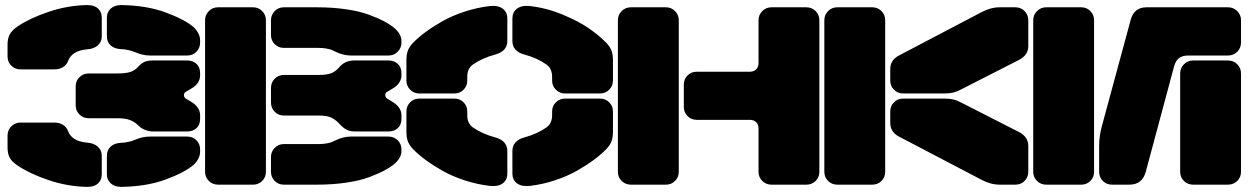

<svg xmlns="http://www.w3.org/2000/svg" viewBox="-20 -729 4929 758"><path d="M381.8 -659.2V-585.9Q381.8 -564 366.5 -550Q351.1 -536.1 323.2 -534.2Q264.2 -528.8 249 -488.8Q243.7 -473.6 229.5 -464.4Q215.3 -455.1 194.8 -455.1H61Q39.6 -455.1 24.7 -469.7Q9.8 -484.4 9.8 -505.9V-551.8Q9.8 -578.6 19.3 -594.7Q28.8 -610.8 49.8 -625Q97.7 -657.2 172.1 -682.4Q246.6 -707.5 323.2 -709Q351.6 -709.5 366.7 -695.6Q381.8 -681.6 381.8 -659.2ZM456.1 -535.2Q431.2 -536.6 416.5 -550Q401.9 -563.5 401.9 -585.9V-659.2Q401.9 -681.2 417.2 -695.1Q432.6 -709 459 -709Q559.6 -707.5 634.5 -679.7Q709.5 -651.9 744.1 -622.1Q770 -597.7 770 -568.8V-561Q770 -539.6 755.4 -524.7Q740.7 -509.8 719.2 -509.8H573.2Q543.5 -509.8 516.1 -522Q486.8 -534.2 456.1 -535.2ZM278.8 -313V-388.2Q278.8 -409.7 293.7 -424.3Q308.6 -439 330.1 -439H441.9Q477.5 -439 495.1 -445.1Q512.7 -451.2 524.9 -464.8Q537.1 -478.5 549.8 -484.4Q562.5 -490.2 583 -490.2H719.2Q741.7 -490.2 755.9 -476.8Q770 -463.4 770 -439.9V-432.1Q770 -404.3 744.1 -384.8L714.8 -367.2Q706.1 -362.8 706.1 -353.5Q706.1 -344.2 714.8 -338.9Q733.4 -328.6 744.1 -320.8Q770 -301.3 770 -273.9V-259.8Q770 -236.3 755.9 -223.1Q741.7 -210 719.2 -210H585.9Q549.8 -210 525.9 -233.9Q512.2 -247.6 493.7 -254.9Q475.1 -262.2 441.9 -262.2H330.1Q308.6 -262.2 293.7 -276.9Q278.8 -291.5 278.8 -313ZM381.8 -113.8V-41Q381.8 -18.6 366.7 -4.6Q351.6 9.3 323.2 8.8Q246.6 7.3 172.1 -17.8Q97.7 -43 49.8 -75.2Q28.3 -89.4 19 -105.2Q9.8 -121.1 9.8 -147.9V-193.8Q9.8 -215.3 24.7 -230.2Q39.6 -245.1 61 -245.1H194.8Q215.3 -245.1 229.5 -235.6Q243.7 -226.1 249 -210.9Q263.7 -171.4 323.2 -166Q350.6 -164.1 366.2 -149.9Q381.8 -135.7 381.8 -113.8ZM456.1 -165Q486.8 -166 516.1 -178.2Q542.5 -189.9 573.2 -189.9H719.2Q740.7 -189.9 755.4 -175.3Q770 -160.6 770 -139.2V-130.9Q770 -102.5 744.1 -78.1Q709.5 -48.3 634.5 -20.5Q559.6 7.3 459 8.8Q432.6 8.8 417.2 -5.1Q401.9 -19 401.9 -41V-113.8Q401.9 -136.2 416.5 -149.9Q431.2 -163.6 456.1 -165Z M979 0H840.8Q819.3 0 804.4 -14.6Q789.6 -29.3 789.6 -50.8V-648.9Q789.6 -670.4 804.4 -685.3Q819.3 -700.2 840.8 -700.2H979Q1000.5 -700.2 1015.1 -685.3Q1029.8 -670.4 1029.8 -648.9V-50.8Q1029.8 -29.3 1015.1 -14.6Q1000.5 0 979 0ZM1236.8 -540H1100.6Q1079.1 -540 1064.5 -554.7Q1049.8 -569.3 1049.8 -590.8V-648.9Q1049.8 -670.4 1064.5 -685.3Q1079.1 -700.2 1100.6 -700.2H1231.9Q1294.4 -700.2 1348.1 -692.1Q1401.9 -684.1 1438 -670.4Q1474.1 -656.7 1495.8 -645.3Q1517.6 -633.8 1533.7 -621.1Q1564.9 -595.7 1564.9 -566.9V-561Q1564.9 -539.6 1550 -524.7Q1535.2 -509.8 1513.7 -509.8H1365.7Q1335.9 -509.8 1306.6 -523.9Q1294.4 -529.8 1289.3 -532Q1284.2 -534.2 1269.5 -537.1Q1254.9 -540 1236.8 -540ZM1049.8 -324.2V-381.8Q1049.8 -403.3 1064.5 -418.2Q1079.1 -433.1 1100.6 -433.1H1236.8Q1271.5 -433.1 1288.8 -440.4Q1306.2 -447.8 1318.8 -462.9Q1341.3 -490.2 1377.9 -490.2H1513.7Q1536.1 -490.2 1550.5 -476.8Q1564.9 -463.4 1564.9 -439.9V-432.1Q1564.9 -404.8 1538.6 -384.8L1509.8 -367.2Q1501 -362.8 1501 -353.5Q1501 -344.2 1509.8 -338.9Q1525.9 -329.6 1538.6 -320.8Q1564.9 -300.8 1564.9 -273.9V-259.8Q1564.9 -236.3 1550.5 -223.1Q1536.1 -210 1513.7 -210H1380.9Q1360.8 -210 1347.2 -217.5Q1333.5 -225.1 1319.8 -240.2Q1304.7 -256.8 1287.6 -264.9Q1270.5 -272.9 1236.8 -272.9H1100.6Q1079.1 -272.9 1064.5 -287.8Q1049.8 -302.7 1049.8 -324.2ZM1100.6 -160.2H1236.8Q1254.9 -160.2 1269.3 -162.8Q1283.7 -165.5 1289.6 -168Q1295.4 -170.4 1306.6 -175.8Q1335.9 -189.9 1365.7 -189.9H1513.7Q1535.2 -189.9 1550 -175.3Q1564.9 -160.6 1564.9 -139.2V-132.8Q1564.9 -104.5 1533.7 -79.1Q1517.6 -66.4 1495.8 -54.9Q1474.1 -43.5 1438 -29.8Q1401.9 -16.1 1348.1 -8.1Q1294.4 0 1231.9 0H1100.6Q1079.1 0 1064.5 -14.6Q1049.8 -29.3 1049.8 -50.8V-108.9Q1049.8 -130.4 1064.5 -145.3Q1079.1 -160.2 1100.6 -160.2Z M1824.7 -425.8V-411.1Q1824.7 -389.6 1810.1 -374.8Q1795.4 -359.9 1773.9 -359.9H1635.7Q1614.3 -359.9 1599.4 -374.8Q1584.5 -389.6 1584.5 -411.1V-491.2Q1584.5 -514.6 1590.6 -530Q1596.7 -545.4 1610.8 -560.1Q1631.3 -581.1 1659.9 -602.3Q1688.5 -623.5 1726.8 -645.3Q1765.1 -667 1814.2 -683.1Q1863.3 -699.2 1913.6 -705.1Q1946.3 -708.5 1964.6 -694.8Q1982.9 -681.2 1982.9 -655.8V-566.9Q1982.9 -526.4 1933.6 -513.2Q1884.3 -500 1846.7 -474.1Q1824.7 -458 1824.7 -425.8ZM2159.7 -411.1V-425.8Q2159.7 -458 2137.7 -474.1Q2099.6 -500.5 2051.8 -513.2Q2002.9 -525.9 2002.9 -566.9V-655.8Q2002.9 -681.2 2021 -694.8Q2039.1 -708.5 2071.8 -705.1Q2137.7 -697.8 2201.7 -671.1Q2265.6 -644.5 2305.2 -616.9Q2344.7 -589.4 2373.5 -560.1Q2387.7 -545.4 2393.8 -530Q2399.9 -514.6 2399.9 -491.2V-411.1Q2399.9 -389.6 2385 -374.8Q2370.1 -359.9 2348.6 -359.9H2210.9Q2189.5 -359.9 2174.6 -374.8Q2159.7 -389.6 2159.7 -411.1ZM1824.7 -289.1V-273.9Q1824.7 -242.2 1846.7 -226.1Q1884.3 -200.2 1933.6 -187Q1982.9 -173.8 1982.9 -132.8V-43.9Q1982.9 -18.6 1964.8 -5.1Q1946.8 8.3 1913.6 4.9Q1863.3 -1 1814.2 -17.1Q1765.1 -33.2 1726.8 -54.9Q1688.5 -76.7 1659.9 -97.9Q1631.3 -119.1 1610.8 -140.1Q1596.7 -154.8 1590.6 -170.2Q1584.5 -185.5 1584.5 -209V-289.1Q1584.5 -310.5 1599.4 -325.2Q1614.3 -339.8 1635.7 -339.8H1773.9Q1795.4 -339.8 1810.1 -325.2Q1824.7 -310.5 1824.7 -289.1ZM2159.7 -273.9V-289.1Q2159.7 -310.5 2174.6 -325.2Q2189.5 -339.8 2210.9 -339.8H2348.6Q2370.1 -339.8 2385 -325.2Q2399.9 -310.5 2399.9 -289.1V-209Q2399.9 -185.5 2393.8 -170.2Q2387.7 -154.8 2373.5 -140.1Q2353 -119.1 2324.5 -97.9Q2295.9 -76.7 2257.6 -54.9Q2219.2 -33.2 2170.7 -17.1Q2122.1 -1 2071.8 4.9Q2039.1 8.3 2021 -5.1Q2002.9 -18.6 2002.9 -43.9V-132.8Q2002.9 -174.3 2051.8 -187Q2099.6 -199.7 2137.7 -226.1Q2159.7 -242.2 2159.7 -273.9Z M2659.7 -648.9V-50.8Q2659.7 -29.3 2645 -14.6Q2630.4 0 2608.9 0H2470.7Q2449.2 0 2434.3 -14.6Q2419.4 -29.3 2419.4 -50.8V-648.9Q2419.4 -670.4 2434.3 -685.3Q2449.2 -700.2 2470.7 -700.2H2608.9Q2630.4 -700.2 2645 -685.3Q2659.7 -670.4 2659.7 -648.9ZM2730.5 -445.8H2939.5Q2956.1 -445.8 2965.3 -455.1Q2974.6 -464.4 2974.6 -481V-648.9Q2974.6 -670.4 2989.5 -685.3Q3004.4 -700.2 3025.9 -700.2H3163.6Q3185.1 -700.2 3200 -685.3Q3214.8 -670.4 3214.8 -648.9V-50.8Q3214.8 -29.3 3200 -14.6Q3185.1 0 3163.6 0H3025.9Q3004.4 0 2989.5 -14.6Q2974.6 -29.3 2974.6 -50.8V-221.2Q2974.6 -237.8 2965.3 -246.8Q2956.1 -255.9 2939.5 -255.9H2730.5Q2709 -255.9 2694.3 -270.8Q2679.7 -285.6 2679.7 -307.1V-395Q2679.7 -416.5 2694.3 -431.2Q2709 -445.8 2730.5 -445.8Z M3474.6 -648.9V-50.8Q3474.6 -29.3 3460 -14.6Q3445.3 0 3423.8 0H3285.6Q3264.2 0 3249.3 -14.6Q3234.4 -29.3 3234.4 -50.8V-648.9Q3234.4 -670.4 3249.3 -685.3Q3264.2 -700.2 3285.6 -700.2H3423.8Q3445.3 -700.2 3460 -685.3Q3474.6 -670.4 3474.6 -648.9ZM3494.6 -411.1V-456.1Q3494.6 -491.7 3528.8 -509.8L3855.5 -681.2Q3891.1 -700.2 3926.8 -700.2H3988.8Q4010.3 -700.2 4024.9 -685.3Q4039.6 -670.4 4039.6 -648.9V-546.9Q4039.6 -511.2 4002.4 -492.2L3776.4 -377Q3757.3 -367.2 3742.9 -363.5Q3728.5 -359.9 3706.5 -359.9H3545.4Q3523.9 -359.9 3509.3 -374.8Q3494.6 -389.6 3494.6 -411.1ZM3494.6 -244.1V-289.1Q3494.6 -310.5 3509.3 -325.2Q3523.9 -339.8 3545.4 -339.8H3706.5Q3729 -339.8 3743.4 -336.4Q3757.8 -333 3776.4 -323.2L4002.4 -208Q4039.6 -189 4039.6 -152.8V-50.8Q4039.6 -29.3 4024.9 -14.6Q4010.3 0 3988.8 0H3926.8Q3891.1 0 3855.5 -19L3528.8 -189.9Q3494.6 -208 3494.6 -244.1Z M4248.5 0H4110.4Q4088.9 0 4074 -14.6Q4059.1 -29.3 4059.1 -50.8V-648.9Q4059.1 -670.4 4074 -685.3Q4088.9 -700.2 4110.4 -700.2H4248.5Q4270 -700.2 4284.7 -685.3Q4299.3 -670.4 4299.3 -648.9V-50.8Q4299.3 -29.3 4284.7 -14.6Q4270 0 4248.5 0ZM4506.3 -700.2H4828.1Q4849.6 -700.2 4864.5 -685.3Q4879.4 -670.4 4879.4 -648.9V-561Q4879.4 -539.6 4864.5 -524.7Q4849.6 -509.8 4828.1 -509.8H4671.4Q4647.5 -509.8 4634.3 -499.3Q4621.1 -488.8 4615.2 -466.8L4503.4 -50.8Q4489.7 0 4438.5 0H4370.1Q4348.6 0 4334 -14.6Q4319.3 -29.3 4319.3 -50.8V-152.8Q4319.3 -191.9 4330.1 -231L4443.4 -648.9Q4456.5 -700.2 4506.3 -700.2ZM4639.2 -50.8V-439Q4639.2 -460.4 4654.1 -475.3Q4668.9 -490.2 4690.4 -490.2H4828.1Q4849.6 -490.2 4864.5 -475.3Q4879.4 -460.4 4879.4 -439V-50.8Q4879.4 -29.3 4864.5 -14.6Q4849.6 0 4828.1 0H4690.4Q4668.9 0 4654.1 -14.6Q4639.2 -29.3 4639.2 -50.8Z"/></svg>

Font: Nastup Soft
Style: Regular
Weight: 400
Designer: Maksym Kobuzan
Foundry: Zakznak
Version: Version 1.020;hotconv 1.0.109;makeotfexe 2.5.65596